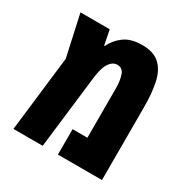

<svg xmlns="http://www.w3.org/2000/svg" viewBox="-145 -740 839 864"><g transform="rotate(30 275.0 -308.5)"><path d="M352 -617Q413 -617 444.5 -586.5Q476 -556 487 -502.5Q498 -449 498 -379V0H269V-132H346V-388Q346 -427 336.5 -455.5Q327 -484 299 -484Q276 -484 258.5 -459Q241 -434 234 -370L190 0H38L84 -391L37 -605H189L204 -529H208Q223 -564 258 -590.5Q293 -617 352 -617Z"/></g></svg>

Font: Noto Sans Hebrew ExtraCondensed ExtraBold
Style: Regular
Weight: 800
Width: 2
Designer: Monotype Design Team
Foundry: Monotype Imaging Inc.
Version: Version 2.004; ttfautohint (v1.8.4.7-5d5b)